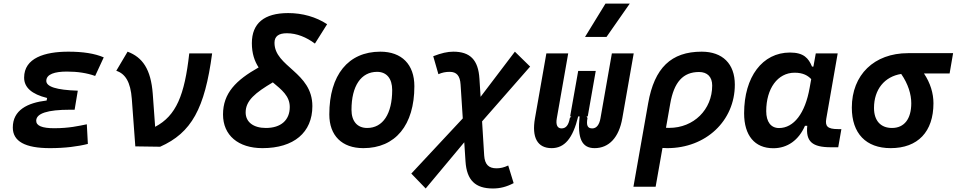

<svg xmlns="http://www.w3.org/2000/svg" viewBox="-20 -815 5327 1069"><path d="M258.3 9.8C341.8 9.8 413.6 0.5 469.2 -13.7L463.4 -123C418 -113.8 364.7 -101.1 281.7 -101.1C214.8 -101.1 181.6 -114.7 181.6 -142.6C181.6 -183.6 244.1 -204.1 370.1 -204.1H395.5L413.1 -310.1C293 -314 237.8 -332.5 237.8 -364.7C237.8 -402.3 285.6 -416.5 352.1 -416.5C411.6 -416.5 463.4 -408.7 509.8 -392.1L557.6 -495.6C507.3 -517.1 442.4 -527.3 360.8 -527.3C229 -527.3 114.3 -492.2 114.3 -382.8C114.3 -328.1 156.7 -290.5 242.2 -269.5L239.7 -255.4C132.3 -242.7 51.3 -201.7 51.3 -105C51.3 -27.8 120.1 9.8 258.3 9.8Z M733.4 0 871.6 2C1046.4 -75.7 1120.1 -210 1161.1 -517.6H1033.7C1007.8 -284.7 960.9 -170.4 843.8 -108.9L830.6 -291.5C820.3 -431.2 772.9 -496.1 690.4 -527.3L627.4 -420.9C677.2 -404.8 707 -358.9 713.9 -264.2Z M1441.4 9.8C1615.7 9.8 1719.2 -77.1 1719.2 -224.1C1719.2 -413.6 1508.3 -442.9 1508.3 -576.7C1508.3 -612.8 1531.2 -629.9 1577.1 -629.9C1632.8 -629.9 1686.5 -607.4 1733.4 -572.3L1801.3 -680.2C1739.7 -720.7 1664.6 -742.2 1584.5 -742.2C1450.7 -742.2 1382.3 -685.1 1382.3 -574.7C1382.3 -516.6 1397.5 -474.1 1419.9 -439.5C1293.9 -368.7 1221.7 -296.4 1221.7 -177.7C1221.7 -62 1306.2 9.8 1441.4 9.8ZM1499 -356.4C1547.9 -315.4 1593.3 -280.8 1593.3 -219.2C1593.3 -146 1543.9 -102.5 1460.4 -102.5C1390.6 -102.5 1347.7 -135.7 1347.7 -189C1347.7 -255.4 1401.9 -298.8 1499 -356.4Z M2002.9 9.8C2181.6 9.8 2287.1 -118.2 2287.1 -335C2287.1 -456.1 2216.8 -527.3 2097.7 -527.3C1918.9 -527.3 1813.5 -397.5 1813.5 -177.7C1813.5 -60.1 1883.8 9.8 2002.9 9.8ZM2024.4 -102.5C1969.2 -102.5 1937 -140.1 1937 -203.6C1937 -336.4 1990.2 -415 2079.6 -415C2132.8 -415 2163.6 -377.4 2163.6 -314C2163.6 -181.2 2111.8 -102.5 2024.4 -102.5Z M2350.1 234.4 2564.9 -22.9 2571.8 83.5C2578.6 189 2627 234.4 2724.1 234.4C2764.2 234.4 2799.3 225.6 2839.8 204.6L2809.6 106.4C2785.6 117.7 2766.1 122.1 2744.1 122.1C2700.7 122.1 2679.2 100.6 2675.8 50.8L2664.1 -139.2L2931.6 -444.3L2846.7 -527.3L2655.8 -275.9L2649.4 -376.5C2643.1 -481.9 2597.2 -527.3 2503.9 -527.3C2471.2 -527.3 2437.5 -519.5 2392.1 -502L2420.9 -401.9C2441.9 -411.1 2460.9 -415 2483.9 -415C2522 -415 2541.5 -393.6 2544.4 -343.8L2556.6 -155.8L2270 151.4Z M3290.5 9.8C3371.1 9.8 3426.3 -50.3 3444.8 -156.2L3508.3 -517.6H3386.7L3323.2 -156.2C3316.9 -120.6 3301.3 -100.1 3277.8 -100.1C3252 -100.1 3243.2 -115.2 3251 -158.2L3245.6 -167H3252.4L3296.9 -419.9H3199.2L3154.3 -167H3161.1L3152.8 -158.2C3145.5 -115.7 3129.4 -100.1 3106.4 -100.1C3083 -100.1 3073.7 -120.6 3080.1 -156.2L3143.6 -517.6H3022L2958.5 -156.2C2939.9 -50.3 2971.7 9.8 3051.3 9.8C3122.6 9.8 3169.4 -43.5 3199.2 -167H3207C3193.8 -43.5 3220.2 9.8 3290.5 9.8ZM3237.3 -609.4H3356.9L3486.3 -794.9H3351.1Z M3886.7 -527.3C3716.8 -527.3 3623.5 -437 3588.9 -240.7L3506.8 224.6H3630.4L3668.5 8.8C3677.2 9.3 3686 9.8 3695.3 9.8C3910.2 9.8 4071.3 -142.1 4071.3 -343.8C4071.3 -460 4002.9 -527.3 3886.7 -527.3ZM3711.4 -236.3C3732.4 -358.4 3783.2 -414.1 3872.1 -414.1C3918.5 -414.1 3945.3 -386.7 3945.3 -338.9C3945.3 -204.6 3842.3 -103 3706.1 -103C3699.7 -103 3693.8 -103 3688 -103.5Z M4508.8 -444.3H4501C4481.9 -490.7 4455.1 -522.5 4378.4 -522.5C4225.1 -522.5 4123 -387.2 4123 -184.1C4123 -60.5 4182.1 10.3 4285.6 10.3C4364.3 10.3 4427.2 -34.7 4461.9 -114.7H4474.6C4465.8 -27.3 4501.5 4.9 4606.4 4.9H4647L4664.6 -96.2H4645.5C4585.9 -96.2 4573.2 -113.3 4580.6 -154.8L4644 -517.6H4522ZM4404.3 -410.2C4452.1 -410.2 4478.5 -393.6 4496.6 -374.5L4487.8 -325.7C4462.9 -183.6 4399.4 -102.1 4317.4 -102.1C4272.5 -102.1 4246.1 -136.2 4246.1 -196.3C4246.1 -321.8 4309.6 -410.2 4404.3 -410.2Z M4939 9.8C5090.3 9.8 5177.2 -81.5 5177.2 -240.2C5177.2 -295.4 5160.2 -352.5 5124.5 -405.8H5267.1L5286.6 -519H5035.6C4847.2 -519 4722.7 -398.4 4722.7 -215.8C4722.7 -72.3 4801.3 9.8 4939 9.8ZM4997.6 -403.3C5036.6 -347.2 5053.7 -289.6 5053.7 -240.2C5053.7 -152.8 5014.6 -102.5 4946.3 -102.5C4882.8 -102.5 4846.2 -143.6 4846.2 -213.9C4846.2 -317.4 4905.3 -388.7 4997.6 -403.3Z"/></svg>

Font: Cascadia Mono PL SemiBold
Style: Italic
Weight: 600
Italic angle: -10°
Monospace: yes
Designer: Aaron Bell
Foundry: Saja Typeworks
Version: Version 2404.023